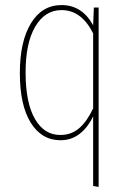

<svg xmlns="http://www.w3.org/2000/svg" viewBox="-20 -549 508 765"><path d="M354 -519H373V195.8L351.1 191.9V-85Q303.7 9.8 221.2 9.8Q146 9.8 102.5 -60.1Q59.1 -129.9 59.1 -257.8Q59.1 -383.8 103.3 -456.3Q147.5 -528.8 225.1 -528.8Q307.1 -528.8 351.1 -448.2ZM220.2 -11.2Q264.6 -11.2 295.9 -38.6Q327.1 -65.9 351.1 -117.2V-416Q304.7 -508.8 225.1 -508.8Q159.2 -508.8 120.4 -442.9Q81.5 -377 82 -257.8Q82.5 -138.2 119.4 -74.7Q156.2 -11.2 220.2 -11.2Z"/></svg>

Font: Fira Sans Compressed Thin
Style: Regular
Weight: 100
Width: 1
Designer: Carrois Corporate & Edenspiekermann AG
Foundry: Carrois Corporate GbR & Edenspiekermann AG
Version: Version 4.203;PS 004.203;hotconv 1.0.88;makeotf.lib2.5.64775